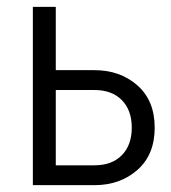

<svg xmlns="http://www.w3.org/2000/svg" viewBox="-20 -541 501 561"><path d="M76 0V-521H143V-336H256Q331 -336 381.5 -291.5Q432 -247 432 -168Q432 -89 381.5 -44.5Q331 0 256 0ZM143 -58H256Q307 -58 336 -87.5Q365 -117 365 -168Q365 -219 336 -248.5Q307 -278 256 -278H143Z"/></svg>

Font: Raleway
Style: Regular
Weight: 400
Designer: Matt McInerney, Pablo Impallari, Rodrigo Fuenzalida
Foundry: Matt McInerney, Pablo Impallari, Rodrigo Fuenzalida
Version: Version 1.000;PS 001.001;hotconv 1.0.56; ttfautohint (v1.5)